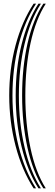

<svg xmlns="http://www.w3.org/2000/svg" viewBox="-20 -820 298 1040"><path d="M162 200Q98.8 102 64.4 -29.6Q30 -161.2 30 -302.5Q30 -446.5 64.4 -575Q98.8 -703.5 162 -800H175.2Q114 -705.8 80.8 -577.2Q47.5 -448.8 47.5 -302.5Q47.5 -158.8 80.8 -27.1Q114 104.5 175.2 200ZM188.2 200Q129 107 97 -24.6Q65 -156.2 65 -302.5Q65 -451 97 -579.6Q129 -708.2 188.2 -800H201.5Q144.2 -710.5 113.2 -582Q82.2 -453.5 82.2 -302.5Q82.2 -153.5 113.2 -21.9Q144.2 109.8 201.5 200ZM214.8 200Q158.2 112.2 129 -19.4Q99.8 -151 99.8 -302.5Q99.8 -455.8 129 -584.2Q158.2 -712.8 214.8 -800H228Q173.5 -715 145.4 -586.5Q117.2 -458 117.2 -302.5Q117.2 -148.2 145.4 -16.6Q173.5 115 228 200Z"/></svg>

Font: Big Shoulders Inline Display SemiBold
Style: Regular
Weight: 600
Designer: Patric King
Foundry: XO Type Co
Version: Version 1.000